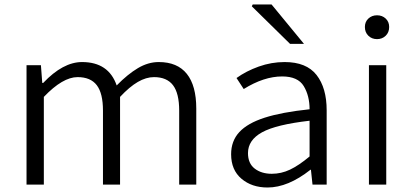

<svg xmlns="http://www.w3.org/2000/svg" viewBox="-20 -821 1843 854"><path d="M98 -531H162L168 -452H172Q260 -545 345 -545Q463 -545 499 -441Q548 -491 593.5 -518Q639 -545 686 -545Q769 -545 811 -492.5Q853 -440 853 -338V0H777V-329Q777 -406 749.5 -442Q722 -478 665 -478Q630 -478 593 -456.5Q556 -435 514 -390V0H438V-329Q438 -406 410.5 -442Q383 -478 325 -478Q259 -478 175 -390V0H98Z M1008 -135Q1008 -194 1044.5 -233.5Q1081 -273 1157 -297.5Q1233 -322 1357 -335Q1357 -395 1331 -438Q1305 -481 1235 -481Q1154 -481 1064 -425L1032 -474Q1075 -505 1131 -525Q1187 -545 1246 -545Q1343 -545 1388 -487.5Q1433 -430 1433 -330V0H1370L1363 -66H1361Q1261 13 1170 13Q1100 13 1054 -26Q1008 -65 1008 -135ZM1357 -125V-284Q1208 -267 1145.5 -232.5Q1083 -198 1083 -140Q1083 -94 1113 -71Q1143 -48 1189 -48Q1231 -48 1270 -66.5Q1309 -85 1357 -125ZM1100 -793 1104 -801H1188L1332 -626H1270Z M1621 -531H1698V0H1621ZM1603 -701Q1603 -724 1618.5 -738.5Q1634 -753 1657 -753Q1680 -753 1695.5 -738.5Q1711 -724 1711 -701Q1711 -677 1695.5 -662Q1680 -647 1657 -647Q1634 -647 1618.5 -662Q1603 -677 1603 -701Z"/></svg>

Font: Nebula Sans Book
Style: Regular
Weight: 400
Designer: Paul D. Hunt for Adobe (as Source Sans)
Foundry: Nebula Entertainment & Broadcasting LLC
Version: Version 1.010